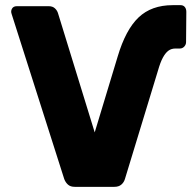

<svg xmlns="http://www.w3.org/2000/svg" viewBox="-20 -724 742 744"><path d="M270 0Q253 0 243.5 -8.5Q234 -17 229 -30L25 -670Q21 -681 26.5 -690.5Q32 -700 45 -700H169Q184 -700 193 -691.5Q202 -683 205 -672L347 -211L436 -505Q467 -609 517 -656.5Q567 -704 649 -704H680Q690 -704 696 -697Q702 -690 702 -678L701 -561Q701 -551 694 -543.5Q687 -536 677 -536H660Q644 -536 632.5 -527.5Q621 -519 611 -500.5Q601 -482 592 -450L464 -30Q460 -17 450 -8.5Q440 0 423 0Z"/></svg>

Font: Rubik
Style: Bold
Weight: 700
Designer: Hubert and Fischer
Foundry: Hubert and Fischer
Version: Version 2.300;gftools[0.9.30]